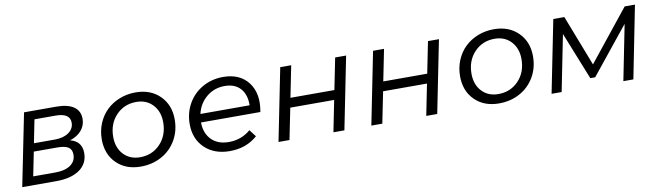

<svg xmlns="http://www.w3.org/2000/svg" viewBox="-34 -952 4722 1379"><g transform="rotate(-10 2327.0 -262.5)"><path d="M294 0H45.5L151.5 -527H385.5Q469.5 -527 513.5 -496.8Q557.5 -466.5 557.5 -408.5Q557.5 -360.5 527 -324.5Q496.5 -288.5 442.5 -271.5Q526.5 -250 526.5 -164.5Q526.5 -87.5 464.8 -43.8Q403 0 294 0ZM171.5 -237 136.5 -62.5H297.5Q368.5 -62.5 408.5 -90.2Q448.5 -118 448.5 -167Q448.5 -204 423.5 -220.5Q398.5 -237 342.5 -237ZM216.5 -464.5 183 -296H335.5Q398 -296 436.8 -323.2Q475.5 -350.5 475.5 -395Q475.5 -464.5 370.5 -464.5Z M964 -529Q1073.5 -529 1141 -462.2Q1208.5 -395.5 1208.5 -289.5Q1208.5 -205.5 1169.5 -138.5Q1130.5 -71.5 1062.5 -34.5Q994.5 2.5 911 2.5Q801.5 2.5 734.5 -64Q667.5 -130.5 667.5 -238Q667.5 -300.5 690.2 -354.8Q713 -409 752.5 -447.2Q792 -485.5 846.8 -507.2Q901.5 -529 964 -529ZM957.5 -460.5Q869 -460.5 810.2 -398.8Q751.5 -337 751.5 -241.5Q751.5 -162.5 797.2 -113.5Q843 -64.5 917.5 -64.5Q1006 -64.5 1064.8 -126.2Q1123.5 -188 1123.5 -283.5Q1123.5 -362 1077.8 -411.2Q1032 -460.5 957.5 -460.5Z M1560 4Q1446.5 4 1377.5 -62.2Q1308.5 -128.5 1308.5 -236.5Q1308.5 -318.5 1347 -385.8Q1385.5 -453 1453 -491Q1520.5 -529 1602.5 -529Q1725.5 -529 1786.8 -447.2Q1848 -365.5 1823.5 -234.5H1390.5Q1391.5 -155 1438 -108.2Q1484.5 -61.5 1563.5 -61.5Q1656.5 -61.5 1723 -119.5L1762 -68.5Q1680 4 1560 4ZM1602.5 -463Q1527 -463 1470.8 -416.8Q1414.5 -370.5 1397 -295.5H1756Q1757 -374.5 1716.8 -418.8Q1676.5 -463 1602.5 -463Z M1994.5 0H1914.5L2020 -527H2100L2054 -297.5H2374.5L2420.5 -527H2500.5L2395 0H2315L2360.5 -228H2040.5Z M2671.5 0H2591.5L2697 -527H2777L2731 -297.5H3051.5L3097.5 -527H3177.5L3072 0H2992L3037.5 -228H2717.5Z M3577 -529Q3686.5 -529 3754 -462.2Q3821.5 -395.5 3821.5 -289.5Q3821.5 -205.5 3782.5 -138.5Q3743.5 -71.5 3675.5 -34.5Q3607.5 2.5 3524 2.5Q3414.5 2.5 3347.5 -64Q3280.5 -130.5 3280.5 -238Q3280.5 -300.5 3303.2 -354.8Q3326 -409 3365.5 -447.2Q3405 -485.5 3459.8 -507.2Q3514.5 -529 3577 -529ZM3570.5 -460.5Q3482 -460.5 3423.2 -398.8Q3364.5 -337 3364.5 -241.5Q3364.5 -162.5 3410.2 -113.5Q3456 -64.5 3530.5 -64.5Q3619 -64.5 3677.8 -126.2Q3736.5 -188 3736.5 -283.5Q3736.5 -362 3690.8 -411.2Q3645 -460.5 3570.5 -460.5Z M3979.5 0H3906L4011.5 -527H4092L4235.5 -156.5L4532 -527H4607L4502.5 0H4429.5L4510 -404L4235 -62.5H4199.5L4061 -409Z"/></g></svg>

Font: Argentum Sans Light
Style: Italic
Weight: 300
Italic angle: -11.3°
Designer: Julieta Ulanovsky (font), Owen Earl (portions from Jones font), Cristiano Sobral (main changes and remaster)
Foundry: Julieta Ulanovsky (font), Owen Earl (portions from Jones font), Cristiano Sobral (main changes and remaster)
Version: Version 3.127